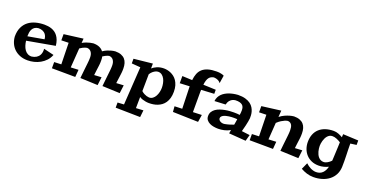

<svg xmlns="http://www.w3.org/2000/svg" viewBox="-38 -1539 4938 2588"><g transform="rotate(20 2431.0 -245.0)"><path d="M599.1 -167Q580.6 -118.7 547.6 -83.3Q514.6 -47.9 473.1 -24.7Q431.6 -1.5 385.3 9.8Q338.9 21 293.9 21Q231.4 21 182.6 1.5Q133.8 -18.1 99.6 -51.3Q65.4 -84.5 46.1 -129.2Q26.9 -173.8 23.9 -224.1Q23.9 -300.8 49.6 -355.2Q75.2 -409.7 119.4 -443.8Q163.6 -478 222.7 -493.9Q281.7 -509.8 348.1 -509.8Q372.6 -509.8 398.7 -506.3Q424.8 -502.9 449.7 -494.1Q474.6 -485.4 497.3 -470Q520 -454.6 538.3 -430.4Q556.6 -406.2 569.3 -372.6Q582 -338.9 586.9 -293L186 -221.2Q189.9 -187.5 200 -155.3Q210 -123 227.1 -98.4Q244.1 -73.7 269.3 -59.3Q294.4 -44.9 329.1 -45.9Q366.7 -50.3 395.5 -68.4Q407.7 -76.2 418.9 -87.6Q430.2 -99.1 438.5 -115.2Q446.8 -131.3 450.7 -152.8Q454.6 -174.3 452.1 -202.1ZM414.1 -324.2Q412.1 -347.2 405.8 -364.3Q399.4 -381.3 389.9 -393.6Q380.4 -405.8 368.9 -413.8Q357.4 -421.9 345.7 -426.8Q318.4 -438 284.2 -437Q252 -433.1 231.9 -418.7Q211.9 -404.3 200.9 -383.1Q189.9 -361.8 186 -335.9Q182.1 -310.1 182.1 -283.2Z M1311 -106 1296.9 11.2 1045.9 1Q1051.8 -56.2 1056.2 -97.2Q1060.5 -138.2 1063.7 -167.2Q1066.9 -196.3 1069.1 -216.1Q1071.3 -235.8 1072.5 -250.7Q1073.7 -265.6 1074.2 -277.8Q1074.7 -290 1074.7 -304.2Q1074.7 -326.2 1069.6 -345.5Q1064.5 -364.7 1054.2 -379.4Q1043.9 -394 1028.6 -402.6Q1013.2 -411.1 992.7 -412.1Q980.5 -410.6 965.3 -405.3Q952.6 -400.9 934.8 -392.3Q917 -383.8 895 -368.2L875 -88.9L984.9 -94.2L976.1 11.2L640.6 8.8V-80.1L741.7 -84L734.9 -391.1L630.9 -388.2V-477.1L904.8 -512.2L899.9 -449.2Q930.2 -466.3 957.3 -475.6Q984.4 -484.9 1005.4 -490.2Q1029.8 -495.6 1050.8 -498Q1104.5 -498 1140.1 -481.9Q1175.8 -465.8 1196.8 -437Q1229.5 -459 1260.3 -471.2Q1291 -483.4 1314.9 -489.3Q1342.8 -496.1 1367.7 -498Q1416.5 -498 1450.7 -484.9Q1484.9 -471.7 1506.1 -448Q1527.3 -424.3 1537.1 -390.9Q1546.9 -357.4 1546.9 -316.9Q1546.9 -300.3 1546.4 -287.4Q1545.9 -274.4 1544.7 -262Q1543.5 -249.5 1541.7 -235.8Q1540 -222.2 1537.6 -203.6Q1535.2 -185.1 1531.7 -160.2Q1528.3 -135.3 1523.9 -100.1L1628.9 -106L1613.8 11.2L1362.8 1Q1368.7 -56.2 1373 -97.2Q1377.4 -138.2 1380.6 -167.2Q1383.8 -196.3 1386 -216.1Q1388.2 -235.8 1389.4 -250.7Q1390.6 -265.6 1391.1 -277.8Q1391.6 -290 1391.6 -304.2Q1391.6 -326.2 1386.5 -345.5Q1381.3 -364.7 1371.3 -379.4Q1361.3 -394 1345.9 -402.6Q1330.6 -411.1 1310.1 -412.1Q1299.8 -410.6 1286.6 -405.8Q1275.4 -401.9 1259.5 -394Q1243.7 -386.2 1223.6 -373Q1229 -346.2 1229 -317.9Q1229 -300.8 1228.5 -287.6Q1228 -274.4 1226.8 -262Q1225.6 -249.5 1223.9 -236.1Q1222.2 -222.7 1219.7 -204.1Q1217.3 -185.5 1214.1 -160.4Q1210.9 -135.3 1207 -100.1Z M1982.9 220.2 1629.9 213.9V140.1L1720.7 134.8L1755.9 -411.1L1629.9 -420.9V-487.8L1897.9 -516.1L1897 -445.8Q1910.2 -457.5 1927.2 -468.3Q1944.3 -479 1964.8 -487.5Q1985.4 -496.1 2009.8 -501Q2034.2 -505.9 2062.5 -505.9Q2083 -505.9 2108.4 -501.2Q2133.8 -496.6 2159.4 -485.6Q2185.1 -474.6 2209.2 -456.1Q2233.4 -437.5 2252.2 -409.7Q2271 -381.8 2282.5 -343.8Q2293.9 -305.7 2293.9 -254.9Q2293.9 -203.1 2282.5 -163.8Q2271 -124.5 2251.5 -95.9Q2231.9 -67.4 2206.1 -48.3Q2180.2 -29.3 2150.6 -17.8Q2121.1 -6.3 2089.8 -1.7Q2058.6 2.9 2028.8 2.9Q2004.9 2.9 1980.5 -1.5Q1959.5 -4.9 1935.3 -12.5Q1911.1 -20 1890.6 -34.2L1888.7 126L1993.7 120.1ZM2004.9 -68.8Q2034.7 -68.8 2057.1 -85.9Q2079.6 -103 2094.2 -129.9Q2108.9 -156.7 2116.2 -188.7Q2123.5 -220.7 2123.5 -251Q2123.5 -281.2 2116.9 -314.2Q2110.4 -347.2 2095.9 -374.5Q2081.5 -401.9 2058.6 -419.4Q2035.6 -437 2002.9 -437Q1985.4 -436 1966.8 -427.7Q1951.2 -420.9 1931.9 -405.5Q1912.6 -390.1 1894.5 -361.8L1891.6 -119.1Q1912.1 -100.1 1932.4 -90.1Q1952.6 -80.1 1968.8 -75.2Q1987.8 -69.8 2004.9 -68.8Z M2814.9 -416 2629.9 -405.8Q2628.9 -396 2628.9 -385.7Q2628.9 -375.5 2628.9 -365.2V-85.9L2754.9 -90.8L2738.8 14.2L2375 3.9L2368.7 -75.2L2478 -79.1L2468.8 -390.1V-397.9L2328.6 -391.1V-494.1L2471.7 -487.8Q2477.1 -540.5 2493.2 -582Q2509.3 -623.5 2541 -651.9Q2572.8 -680.2 2622.6 -695.1Q2672.4 -710 2744.6 -710Q2761.7 -710.4 2780.3 -708.5Q2795.9 -706.5 2814.7 -702.1Q2833.5 -697.8 2850.6 -689L2833 -576.2Q2820.3 -594.7 2803.2 -604Q2786.1 -613.3 2770.5 -617.2Q2752 -622.1 2732.9 -622.1Q2712.4 -617.7 2696.3 -609.4Q2680.2 -601.1 2668 -585.2Q2655.8 -569.3 2647.5 -544.2Q2639.2 -519 2634.8 -481L2814.9 -474.1Z M3453.1 -56.2 3428.2 34.2 3185.5 16.1Q3186.5 8.8 3188 0Q3189.5 -8.8 3190.9 -16.6Q3192.9 -25.4 3194.3 -34.2Q3151.9 -10.7 3108.4 -1Q3064.9 8.8 3023.4 8.8Q2993.2 8.8 2960.4 3.4Q2927.7 -2 2900.6 -15.4Q2873.5 -28.8 2856 -51Q2838.4 -73.2 2838.4 -106.9Q2838.4 -142.6 2854.5 -168.5Q2870.6 -194.3 2897 -212.6Q2923.3 -231 2956.8 -242.2Q2990.2 -253.4 3024.7 -260Q3059.1 -266.6 3091.8 -268.8Q3124.5 -271 3149.4 -271Q3175.8 -271 3196.8 -269.8Q3217.8 -268.6 3234.4 -266.1Q3240.2 -301.8 3240.2 -334Q3240.2 -357.4 3234.1 -376.5Q3228 -395.5 3213.1 -408.2Q3198.2 -420.9 3173.6 -427.2Q3148.9 -433.6 3112.3 -432.1Q3087.9 -429.7 3067.4 -418.5Q3058.6 -413.6 3049.6 -406.2Q3040.5 -398.9 3032.5 -388.7Q3024.4 -378.4 3018.1 -364.5Q3011.7 -350.6 3008.3 -333L2850.6 -325.2Q2854 -358.9 2867.7 -385Q2881.3 -411.1 2901.1 -430.4Q2920.9 -449.7 2944.8 -463.4Q2968.8 -477.1 2993.2 -486.3Q3050.8 -507.3 3121.6 -512.2Q3185.1 -513.2 3229.2 -500.2Q3273.4 -487.3 3302.2 -465.6Q3331.1 -443.8 3347.2 -416.5Q3363.3 -389.2 3370.6 -362.1Q3377.9 -335 3378.9 -310.8Q3379.9 -286.6 3379.4 -271Q3377.9 -252 3372.6 -223.1Q3368.2 -198.2 3359.6 -160.6Q3351.1 -123 3336.4 -70.8ZM3223.1 -200.2Q3211.9 -201.2 3198.7 -201.7Q3185.5 -202.1 3171.4 -202.1Q3159.2 -202.1 3141.4 -201.2Q3123.5 -200.2 3104 -197.5Q3084.5 -194.8 3064.9 -189.9Q3045.4 -185.1 3030 -177.2Q3014.6 -169.4 3004.9 -158.2Q2995.1 -147 2995.1 -131.8Q2995.1 -120.1 3002.2 -109.6Q3009.3 -99.1 3021.5 -91.8Q3033.7 -84.5 3050 -81.3Q3066.4 -78.1 3084.5 -81.1Q3121.1 -87.9 3153.6 -97.9Q3186 -107.9 3209.5 -117.2Q3213.4 -137.7 3216.8 -158.7Q3220.2 -179.7 3223.1 -200.2Z M3821.3 -94.2 3812.5 11.2 3477.1 8.8V-80.1L3578.1 -84L3571.3 -391.1L3467.3 -388.2V-477.1L3741.2 -512.2L3734.4 -418.9Q3770 -446.8 3804.9 -462.2Q3839.8 -477.5 3867.7 -485.8Q3900.4 -495.1 3930.2 -498Q3978.5 -498 4012.5 -485.1Q4046.4 -472.2 4067.6 -448.5Q4088.9 -424.8 4098.6 -391.6Q4108.4 -358.4 4108.4 -317.9Q4108.4 -300.8 4107.9 -287.6Q4107.4 -274.4 4106.2 -262Q4105 -249.5 4103.3 -236.1Q4101.6 -222.7 4099.1 -204.1Q4096.7 -185.5 4093.5 -160.4Q4090.3 -135.3 4086.4 -100.1L4190.4 -106L4176.3 11.2L3915 1Q3920.9 -56.2 3925.3 -97.2Q3929.7 -138.2 3933.1 -167.2Q3936.5 -196.3 3938.5 -216.1Q3940.4 -235.8 3941.9 -250.7Q3943.4 -265.6 3943.8 -277.8Q3944.3 -290 3944.3 -304.2Q3944.3 -326.2 3940.9 -345.5Q3937.5 -364.7 3929 -379.4Q3920.4 -394 3906.5 -402.6Q3892.6 -411.1 3872.1 -412.1Q3853.5 -409.7 3831.1 -400.4Q3811.5 -392.1 3785.4 -376.2Q3759.3 -360.4 3728 -331.1L3711.4 -88.9Z M4853.5 -424.8 4767.1 -413.1Q4767.1 -370.1 4768.3 -328.6Q4769.5 -287.1 4770.8 -246.1Q4772 -205.1 4772.5 -163.8Q4772.9 -122.6 4771.5 -80.1Q4769 -17.6 4743.7 31.2Q4718.3 80.1 4675.3 113.5Q4632.3 147 4575 164.6Q4517.6 182.1 4451.2 182.1Q4402.3 182.1 4356.2 167.7Q4310.1 153.3 4269.5 129.9L4312.5 35.2Q4327.6 49.8 4345.5 62.7Q4363.3 75.7 4382.6 85.2Q4401.9 94.7 4422.4 100.3Q4442.9 106 4463.4 106Q4492.7 106 4515.4 96.9Q4538.1 87.9 4555.2 71Q4572.3 54.2 4584.2 31Q4596.2 7.8 4603.5 -21Q4571.8 -5.4 4536.6 3.4Q4501.5 12.2 4466.3 12.2Q4407.7 12.2 4362.3 -7.8Q4316.9 -27.8 4285.4 -62.3Q4253.9 -96.7 4237.5 -142.3Q4221.2 -188 4221.2 -238.8Q4221.2 -299.3 4240 -347.2Q4258.8 -395 4294.7 -428.2Q4330.6 -461.4 4382.6 -479.2Q4434.6 -497.1 4500.5 -497.1Q4536.6 -497.1 4570.3 -483.9Q4604 -470.7 4631.3 -454.1Q4631.8 -463.9 4632.1 -472.4Q4632.3 -481 4632.8 -486.8Q4633.3 -493.7 4633.3 -499L4853.5 -488.8ZM4618.2 -129.9Q4619.6 -155.8 4621.1 -187.3Q4622.6 -218.8 4624 -251.7Q4625.5 -284.7 4627 -317.9Q4628.4 -351.1 4629.4 -380.9Q4601.6 -398.9 4569.8 -411.9Q4538.1 -424.8 4509.3 -424.8Q4486.8 -424.8 4469.5 -415.8Q4452.1 -406.7 4439 -391.6Q4425.8 -376.5 4416.5 -357.2Q4407.2 -337.9 4401.4 -317.6Q4395.5 -297.4 4392.8 -277.6Q4390.1 -257.8 4390.1 -242.2Q4390.1 -225.6 4392.6 -205.3Q4395 -185.1 4400.6 -164.3Q4406.2 -143.6 4415.5 -124.3Q4424.8 -105 4438.5 -89.8Q4452.1 -74.7 4470.5 -65.4Q4488.8 -56.2 4512.2 -56.2Q4525.9 -56.2 4539.8 -60.8Q4553.7 -65.4 4567.1 -73Q4580.6 -80.6 4593 -90.8Q4605.5 -101.1 4617.2 -112.8Q4617.2 -116.7 4617.2 -121.1Q4617.2 -125.5 4618.2 -129.9Z"/></g></svg>

Font: Peralta
Style: Regular
Weight: 400
Designer: Astigmatic (AOETI)
Foundry: Astigmatic (AOETI)
Version: Version 1.000